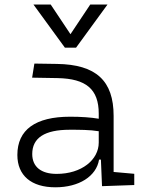

<svg xmlns="http://www.w3.org/2000/svg" viewBox="-20 -796 626 826"><path d="M418.9 4.9 557.6 0V-48.3L468.8 -56.2V-297.4C468.8 -448.7 393.6 -518.6 224.6 -521L127.9 -522.5L118.2 -461.9L228 -460C350.1 -457.5 404.8 -412.6 404.8 -307.1V-285.2C371.1 -291 328.1 -293.9 281.7 -293.9C132.3 -293.9 54.7 -237.8 54.7 -129.4C54.7 -41 114.3 9.8 218.3 9.8C319.3 9.8 394.5 -37.1 406.2 -109.4H414.1ZM404.8 -231.4V-182.6C404.8 -108.9 331.5 -47.9 223.6 -47.9C156.7 -47.9 118.7 -78.6 118.7 -133.3C118.7 -203.1 172.4 -237.8 279.8 -237.8C320.3 -237.8 366.7 -237.8 404.8 -231.4ZM259.3 -590.8H307.1L442.4 -776.4H368.2L283.2 -648.9L198.2 -776.4H124Z"/></svg>

Font: Cascadia Code PL Light
Style: Regular
Weight: 300
Monospace: yes
Designer: Aaron Bell
Foundry: Saja Typeworks
Version: Version 2404.023